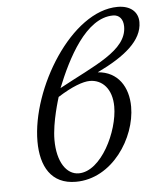

<svg xmlns="http://www.w3.org/2000/svg" viewBox="-52 -742 657 799"><g transform="rotate(-5 277.0 -343.0)"><path d="M88 -169C88 -65 130 12 233 12C386 12 489 -150 489 -279C489 -362 447 -428 363 -434C478 -489 554 -550 554 -627C554 -671 521 -698 469 -698C275 -698 88 -389 88 -169ZM248 -22C197 -22 159 -77 159 -169C159 -244 191 -342 192 -346C252 -384 298 -401 327 -401C378 -401 419 -361 419 -286C419 -183 342 -22 248 -22ZM203 -382C251 -502 333 -664 447 -664C473 -664 489 -645 489 -614C489 -514 351 -463 203 -382Z"/></g></svg>

Font: Libertinus Serif
Style: Italic
Weight: 400
Italic angle: -12°
Designer: Philipp H. Poll, Khaled Hosny
Foundry: Caleb Maclennan
Version: Version 7.050;RELEASE